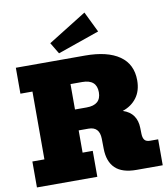

<svg xmlns="http://www.w3.org/2000/svg" viewBox="-108 -1138 1071 1228"><g transform="rotate(-10 427.5 -524.5)"><path d="M31.2 0V-168.5H109.4V-608.9H31.2V-777.3H480Q625.5 -777.3 703.6 -722.9Q781.7 -668.5 781.7 -563.5Q781.7 -495.6 748 -450.7Q714.4 -405.8 656.7 -386.7Q702.6 -371.6 724.9 -339.4Q747.1 -307.1 748 -260.7L749 -220.2Q750 -194.3 760.5 -181.4Q771 -168.5 796.4 -168.5H848.1V0H678.2Q585 0 540.3 -43.2Q495.6 -86.4 494.6 -169.9L493.7 -234.9Q492.2 -313 421.4 -313H357.4V-168.5H423.3V0ZM433.1 -613.8H357.4V-448.7H433.1Q526.9 -448.7 526.9 -531.2Q526.9 -613.8 433.1 -613.8ZM319.3 -820.3 275.4 -893.6 524.4 -1048.8 589.8 -914.6Z"/></g></svg>

Font: Bevan
Style: Regular
Weight: 400
Designer: Vernon Adams
Foundry: Vernon Adams
Version: Version 2.100; ttfautohint (v1.8.3)